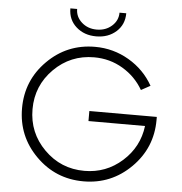

<svg xmlns="http://www.w3.org/2000/svg" viewBox="-62 -1026 1036 1095"><g transform="rotate(5 455.5 -478.0)"><path d="M296.2 -966.2H335Q335 -921.2 370 -890Q405 -858.8 456.2 -858.8Q507.5 -858.8 542.5 -890Q577.5 -921.2 577.5 -966.2H616.2Q616.2 -901.2 570.6 -860.6Q525 -820 456.2 -820Q387.5 -820 341.9 -860.6Q296.2 -901.2 296.2 -966.2ZM455 -392.5H841.2V-375Q841.2 -215 728.1 -102.5Q615 10 456.2 10Q296.2 10 183.8 -102.5Q71.2 -215 71.2 -375Q71.2 -535 183.8 -647.5Q296.2 -760 456.2 -760Q561.2 -760 650.6 -707.5Q740 -655 790 -566.2L737.5 -537.5Q695 -611.2 620.6 -655.6Q546.2 -700 456.2 -700Q321.2 -700 226.2 -605Q131.2 -510 131.2 -375Q131.2 -240 226.2 -145Q321.2 -50 456.2 -50Q580 -50 671.9 -131.9Q763.8 -213.8 778.8 -335H455Z"/></g></svg>

Font: Now Light
Style: Regular
Weight: 300
Designer: Alfredo Marco Pradil
Foundry: Alfredo Marco Pradil
Version: Version 1.002;PS 001.002;hotconv 1.0.88;makeotf.lib2.5.64775